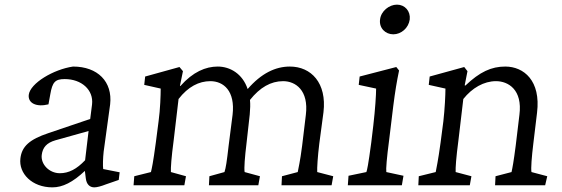

<svg xmlns="http://www.w3.org/2000/svg" viewBox="-20 -799 2424 828"><path d="M206 9C250 9 294 -13 346 -62L350 -30C353 -5 366 9 387 9C398 9 417 4 437 -4L492 -23L496 -56L425 -70C423 -84 424 -118 427 -145L455 -349C466 -447 401 -512 295 -512C211 -500 110 -440 104 -390C100 -354 137 -336 189 -349L197 -393C206 -445 218 -458 259 -458C332 -458 384 -411 377 -349L369 -286L189 -225C108 -198 74 -168 68 -116C60 -51 118 9 206 9ZM160 -131C164 -163 181 -183 219 -194L362 -234L347 -108C311 -70 277 -52 238 -52C192 -52 155 -91 160 -131Z M556 0H775L782 -39L717 -57C716 -75 719 -119 729 -194L750 -372C791 -425 838 -449 887 -449C944 -449 995 -407 983 -304L966 -171C958 -101 954 -75 948 -57L883 -39L881 0H1094L1101 -39L1035 -57C1032 -74 1036 -123 1043 -180L1057 -305C1059 -328 1060 -349 1058 -368C1101 -422 1148 -449 1201 -449C1254 -449 1312 -410 1299 -304L1283 -171C1274 -100 1267 -75 1264 -57L1196 -39L1194 0H1410L1417 -39L1348 -57C1347 -74 1350 -123 1357 -180L1375 -315C1390 -441 1322 -512 1230 -512C1168 -512 1107 -483 1048 -415C1026 -481 972 -512 919 -512C867 -512 812 -489 758 -428L756 -429L769 -492L754 -510L606 -469L602 -433L673 -417C673 -390 671 -327 664 -277L652 -184C640 -95 635 -74 631 -57L559 -39Z M1480 0H1713L1720 -41L1646 -57C1644 -69 1648 -119 1658 -194L1676 -342C1684 -405 1691 -447 1701 -495L1689 -510L1531 -469L1527 -433L1602 -417C1602 -390 1598 -328 1590 -259L1581 -184C1568 -86 1563 -65 1560 -57L1483 -41ZM1619 -715C1614 -678 1642 -651 1676 -651C1710 -651 1742 -678 1747 -715C1751 -751 1726 -779 1692 -779C1658 -779 1623 -751 1619 -715Z M1784 0H2006L2013 -39L1945 -57C1944 -75 1947 -118 1957 -194L1978 -372C2016 -420 2067 -449 2119 -449C2172 -449 2234 -412 2220 -304L2204 -171C2195 -101 2190 -75 2186 -57L2117 -39L2115 0H2331L2340 -39L2272 -57C2269 -72 2273 -123 2280 -180L2296 -313C2313 -451 2239 -512 2159 -512C2099 -512 2049 -489 1987 -430L1984 -431L1996 -492L1982 -510L1833 -469L1829 -433L1901 -417C1901 -390 1898 -328 1892 -276L1880 -184C1869 -103 1862 -74 1859 -57L1786 -39Z"/></svg>

Font: TPK Tissa Web
Style: Italic
Weight: 400
Italic angle: -7°
Designer: Jacques Le Bailly, Suppakit Chalermlarp | Katatrad Co.,Ltd.
Foundry: Jacques Le Bailly, Cadson Demak Co.,Ltd.
Version: Version 5.000;Glyphs 3.1.2 (3151)